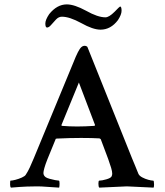

<svg xmlns="http://www.w3.org/2000/svg" viewBox="-20 -860 759 883"><path d="M30.3 2.9Q26.4 -1 26.4 -11.7Q26.4 -29.3 28.3 -29.3Q36.1 -29.3 51.3 -33.2Q66.4 -37.1 80.6 -43.5Q94.7 -49.8 98.6 -56.6Q108.4 -71.3 117.2 -90.3Q126 -109.4 135.7 -132.8L317.4 -572.3Q340.8 -631.8 353.5 -642.6Q360.4 -649.4 370.1 -649.4Q377 -649.4 381.8 -644.5L586.9 -132.8Q594.7 -114.3 602.1 -96.2Q609.4 -78.1 616.2 -61.5Q620.1 -51.8 633.8 -44.4Q647.5 -37.1 662.1 -33.2Q676.8 -29.3 684.6 -29.3Q688.5 -29.3 688.5 -11.7Q688.5 -1 686.5 2.9L563.5 -2.9L436.5 2.9Q432.6 -1 432.6 -15.6Q432.6 -29.3 436.5 -29.3Q448.2 -29.3 468.8 -35.2Q489.3 -41 493.2 -48.8Q496.1 -54.7 496.1 -61.5Q496.1 -71.3 491.2 -87.9Q486.3 -104.5 477.5 -128.9L443.4 -219.7Q439.5 -223.6 436.5 -223.6Q420.9 -224.6 399.9 -225.1Q378.9 -225.6 352.5 -225.6Q299.8 -225.6 241.2 -222.7Q235.4 -222.7 235.4 -218.8L198.2 -127.9Q188.5 -103.5 184.1 -87.4Q179.7 -71.3 179.7 -64.5Q179.7 -52.7 190.4 -44.9Q196.3 -41 208.5 -37.6Q220.7 -34.2 233.4 -31.7Q246.1 -29.3 251 -29.3Q253.9 -28.3 253.9 -15.6Q253.9 -8.8 253.4 -4.4Q252.9 0 252 2.9Q215.8 1 192.9 -1Q169.9 -2.9 150.4 -2.9Q130.9 -2.9 103.5 -2Q76.2 -1 30.3 2.9ZM335 -278.3Q370.1 -278.3 415 -281.2L417 -285.2L342.8 -480.5L262.7 -285.2Q262.7 -281.2 264.6 -281.2Q298.8 -278.3 335 -278.3ZM442.4 -723.6Q407.2 -723.6 353.5 -753.9Q299.8 -783.2 264.6 -783.2Q250 -783.2 237.8 -770.5Q225.6 -757.8 215.3 -745.6Q205.1 -733.4 196.3 -733.4Q188.5 -733.4 188.5 -752Q188.5 -768.6 206.1 -794.9Q242.2 -839.8 287.1 -839.8Q322.3 -839.8 376 -810.5Q429.7 -780.3 464.8 -780.3Q481.4 -780.3 506.8 -805.7Q530.3 -830.1 532.2 -830.1Q539.1 -830.1 539.1 -810.5Q539.1 -793 522.5 -767.6Q489.3 -723.6 442.4 -723.6Z"/></svg>

Font: Crimson Text SemiBold
Style: Regular
Weight: 600
Designer: Sebastian Kosch
Foundry: Sebastian Kosch
Version: Version 1.100; ttfautohint (v1.8.4)